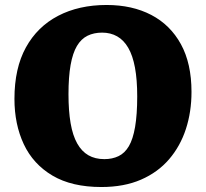

<svg xmlns="http://www.w3.org/2000/svg" viewBox="-20 -737 827 771"><path d="M387 14Q268 14 190.5 -32Q113 -78 75.5 -158Q38 -238 38 -340Q38 -463 84 -546.5Q130 -630 213.5 -673.5Q297 -717 408 -717Q511 -717 587.5 -677Q664 -637 706.5 -559.5Q749 -482 749 -368Q749 -288 726.5 -219Q704 -150 659 -97.5Q614 -45 546 -15.5Q478 14 387 14ZM399 -98Q431 -98 456 -110Q481 -122 497.5 -150Q514 -178 522.5 -227.5Q531 -277 531 -350Q531 -417 522 -465.5Q513 -514 495 -545Q477 -576 450.5 -591Q424 -606 390 -606Q357 -606 331.5 -593.5Q306 -581 289 -552.5Q272 -524 263.5 -476Q255 -428 255 -359Q255 -292 263.5 -242.5Q272 -193 290 -161Q308 -129 335 -113.5Q362 -98 399 -98Z"/></svg>

Font: Literata 18pt ExtraBold
Style: Regular
Weight: 800
Designer: Latin by Veronika Burian and Jose Scaglione. Greek by Irene Vlachou. Cyrillic by Vera Evstafieva.
Foundry: TypeTogether
Version: Version 3.103;gftools[0.9.29]